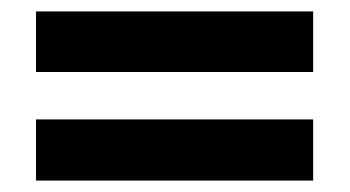

<svg xmlns="http://www.w3.org/2000/svg" viewBox="-20 -520 612 336"><path d="M43 -394V-500H528V-394ZM43 -204V-311H528V-204Z"/></svg>

Font: Noto Sans Gujarati UI
Style: Bold
Weight: 700
Designer: Jelle Bosma - Monotype Design Team, Universal Thirst
Foundry: Monotype Imaging Inc.
Version: Version 2.106; ttfautohint (v1.8.4.7-5d5b)